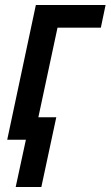

<svg xmlns="http://www.w3.org/2000/svg" viewBox="-20 -561 444 771"><path d="M84 0H9L124 -541H404L385 -450H211L134 -90H206L146 190H43Z"/></svg>

Font: Noto Sans UI NarrowMedium
Style: Italic
Weight: 500
Width: 4
Italic angle: -12°
Designer: Monotype Design Team
Foundry: Monotype Imaging Inc.
Version: Version 1.001